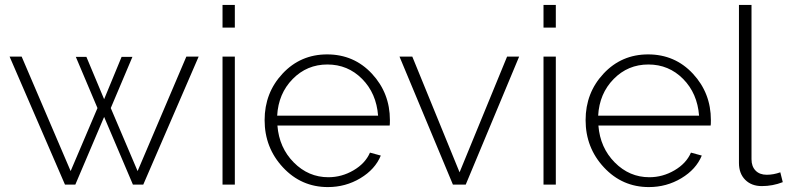

<svg xmlns="http://www.w3.org/2000/svg" viewBox="-20 -750 3200 780"><path d="M539 -55 737 -520H787L562 0H520L403 -275L286 0H244L19 -520H68L267 -55L376 -311L288 -519H331L403 -347L474 -519H518L430 -311Z M934 0H884V-520H934ZM934 -638H884V-730H934Z M1312 10Q1204 10 1129.5 -70Q1055 -150 1055 -262Q1055 -373 1128 -451Q1201 -529 1309 -529Q1418 -529 1491 -450.5Q1564 -372 1564 -262Q1564 -243 1563 -240H1107Q1114 -150 1173.5 -90Q1233 -30 1314 -30Q1368 -30 1416 -58Q1464 -86 1483 -130L1527 -118Q1504 -62 1444 -26Q1384 10 1312 10ZM1106 -280H1516Q1509 -371 1451 -429.5Q1393 -488 1310 -488Q1227 -488 1169 -429Q1111 -370 1106 -280Z M1872 0H1820L1603 -520H1655L1847 -50L2040 -520H2089Z M2238 0H2188V-520H2238ZM2238 -638H2188V-730H2238Z M2616 10Q2508 10 2433.5 -70Q2359 -150 2359 -262Q2359 -373 2432 -451Q2505 -529 2613 -529Q2722 -529 2795 -450.5Q2868 -372 2868 -262Q2868 -243 2867 -240H2411Q2418 -150 2477.5 -90Q2537 -30 2618 -30Q2672 -30 2720 -58Q2768 -86 2787 -130L2831 -118Q2808 -62 2748 -26Q2688 10 2616 10ZM2410 -280H2820Q2813 -371 2755 -429.5Q2697 -488 2614 -488Q2531 -488 2473 -429Q2415 -370 2410 -280Z M2982 -88V-730H3033V-103Q3033 -74 3049.5 -57Q3066 -40 3095 -40Q3122 -40 3150 -50L3160 -10Q3119 6 3075 6Q3033 6 3007.5 -19.5Q2982 -45 2982 -88Z"/></svg>

Font: Raleway
Style: Light
Weight: 300
Designer: Matt McInerney, Pablo Impallari, Rodrigo Fuenzalida
Foundry: Matt McInerney, Pablo Impallari, Rodrigo Fuenzalida
Version: Version 3.000